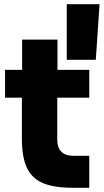

<svg xmlns="http://www.w3.org/2000/svg" viewBox="-20 -884 493 912"><path d="M84 -225V-420H4V-552H85V-696H253V-552H404V-420H252V-220Q252 -183 271.5 -163.5Q291 -144 328 -144H404V8H329Q237 8 184.5 -14Q132 -36 108 -86.5Q84 -137 84 -225ZM297 -864H453L435 -600H297Z"/></svg>

Font: Sora-SIA ExtraBold
Style: Regular
Weight: 800
Designer: Jonathan Barnbrook, Julián Moncada
Foundry: Barnbrook Fonts
Version: Version 2.000